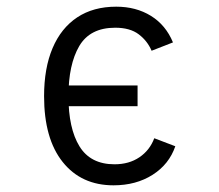

<svg xmlns="http://www.w3.org/2000/svg" viewBox="-20 -543 656 575"><path d="M320 12Q223.5 12 167.8 -57.8Q112 -127.5 112 -255Q112 -339 137.5 -399Q163 -459 211.2 -491Q259.5 -523 328 -523Q387.5 -523 432 -495.5Q476.5 -468 498 -416L434 -391Q421.5 -420.5 395.5 -440.2Q369.5 -460 325 -460Q249.5 -460 217.2 -404.8Q185 -349.5 185 -255Q185 -158.5 218 -104.8Q251 -51 323 -51Q366.5 -51 397.5 -72Q428.5 -93 442 -129L505 -105Q486.5 -51 437 -19.5Q387.5 12 320 12ZM146 -225V-287H392V-225Z"/></svg>

Font: Overpass Mono Light
Style: Regular
Weight: 300
Monospace: yes
Designer: Delve Withrington, Dave Bailey
Foundry: Delve Fonts LLC
Version: Version 4.000